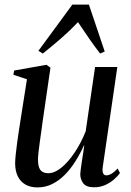

<svg xmlns="http://www.w3.org/2000/svg" viewBox="-20 -806 569 837"><path d="M143.5 11Q112.5 11 90.8 -1.5Q69 -14 57.5 -37.5Q46 -61 46 -94.5Q46 -107.5 48.5 -132.2Q51 -157 55 -185.8Q59 -214.5 62.8 -239.2Q66.5 -264 68.5 -276.5L97.5 -460.5L38.5 -480L41.5 -498.5L182.5 -523.5L200 -511L166 -277.5Q164 -260.5 160.5 -236.5Q157 -212.5 153.5 -187.5Q150 -162.5 147.8 -141.8Q145.5 -121 145.5 -110.5Q145.5 -90 150.2 -76.5Q155 -63 165 -57Q175 -51 191 -51Q218 -51 247.8 -75.2Q277.5 -99.5 305.2 -140.8Q333 -182 353.5 -233.5L394.5 -514H491.5L428 -78.5Q425.5 -61.5 429.2 -51.5Q433 -41.5 444 -41.5Q453.5 -41.5 466.2 -48.8Q479 -56 492.5 -71.5L503 -52Q493.5 -38 476.8 -23.5Q460 -9 438 0.8Q416 10.5 390 10.5Q355.5 10.5 342.5 -7.5Q329.5 -25.5 330 -48Q330 -52 331.8 -66.2Q333.5 -80.5 336.5 -99.8Q339.5 -119 342.5 -138.5Q345.5 -158 347.5 -172H346Q329 -135 308 -101.8Q287 -68.5 261.8 -43.2Q236.5 -18 207 -3.5Q177.5 11 143.5 11ZM166.5 -572.5 147.5 -584.5 295.5 -786H367.5L436.5 -581.5L416.5 -572.5Q393 -603 369.8 -636.2Q346.5 -669.5 320 -709.5Q288 -675.5 250.5 -642.5Q213 -609.5 166.5 -572.5Z"/></svg>

Font: Merriweather 120pt
Style: Italic
Weight: 400
Italic angle: -7.8°
Version: Version 2.101